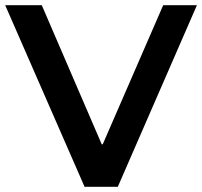

<svg xmlns="http://www.w3.org/2000/svg" viewBox="-25 -720 779 740"><path d="M371 -164 604 -700H734L429 0H301L-5 -700H136L367 -164Z"/></svg>

Font: CMG Sans SemiBold
Style: Regular
Weight: 600
Designer: Julieta Ulanovsky
Foundry: Julieta Ulanovsky
Version: Version 7.200